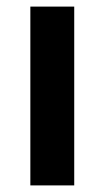

<svg xmlns="http://www.w3.org/2000/svg" viewBox="-20 -562 317 582"><path d="M205 0H72V-542H205Z"/></svg>

Font: Noto Sans Display SemiBold
Style: Regular
Weight: 600
Designer: Monotype Design Team
Foundry: Monotype Imaging Inc.
Version: Version 2.003